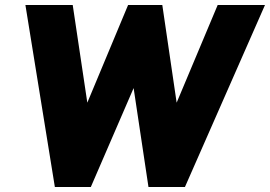

<svg xmlns="http://www.w3.org/2000/svg" viewBox="-20 -743 1073 763"><path d="M1033 -723H845L682 -335L625 -723H489L327 -335L269 -723H81L198 0H341L511 -393L570 0H715Z"/></svg>

Font: United Sans Black
Style: Italic
Weight: 900
Italic angle: -8°
Designer: Pablo Impallari, Rodrigo Fuenzalida (Modified by Dan O. Williams)
Version: Version 1.000;PS 001.000;hotconv 1.0.88;makeotf.lib2.5.64775